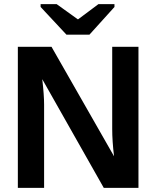

<svg xmlns="http://www.w3.org/2000/svg" viewBox="-20 -916 762 936"><path d="M655 0H486L186 -530Q195 -453 195 -406V0H67V-688H231L536 -154Q527 -228 527 -288V-688H655ZM538 -882 416 -747H304L178 -882V-896H256L359 -822H361L460 -896H538Z"/></svg>

Font: Libra Sans
Style: Bold
Weight: 700
Foundry: Context Ltd
Version: Version 1.000